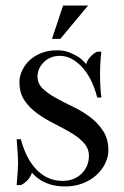

<svg xmlns="http://www.w3.org/2000/svg" viewBox="-20 -656 445 691"><path d="M40 0ZM215 15Q183 15 160 7.5Q137 0 123 -10Q106 -21 95 -35Q91 -20 78.5 -7Q66 6 55 10H40Q41 -3 42 -17Q43 -29 44 -42.5Q45 -56 45 -70Q45 -85 44 -100Q43 -115 42 -127Q41 -141 40 -155H55Q74 -83 113 -44Q152 -5 205 -5Q247 -5 273.5 -31Q300 -57 300 -95Q300 -122 281.5 -142Q263 -162 235 -178.5Q207 -195 175 -211Q143 -227 115 -247Q87 -267 68.5 -294Q50 -321 50 -360Q50 -382 60 -403Q70 -424 87.5 -440Q105 -456 130 -465.5Q155 -475 185 -475Q211 -475 230.5 -467Q250 -459 264 -450Q279 -439 290 -425Q294 -440 306.5 -453Q319 -466 330 -470H345Q343 -457 342 -443Q341 -431 340.5 -417Q340 -403 340 -390Q340 -375 340.5 -359.5Q341 -344 342 -332Q343 -318 345 -305H330Q311 -377 274 -416Q237 -455 195 -455Q161 -455 138 -432.5Q115 -410 115 -380Q115 -355 134 -337Q153 -319 181 -303.5Q209 -288 242.5 -272Q276 -256 304 -235Q332 -214 351 -185Q370 -156 370 -115Q370 -91 358.5 -67.5Q347 -44 326.5 -25.5Q306 -7 277.5 4Q249 15 215 15ZM207 -636H297L197 -516H167Z"/></svg>

Font: Oranienbaum
Style: Regular
Weight: 400
Designer: Oleg Pospelov and Jovanny Lemonad
Foundry: Oleg Pospelov and jovanny Lemonad
Version: Version 1.001; ttfautohint (v0.91) -l 8 -r 50 -G 200 -x 0 -w